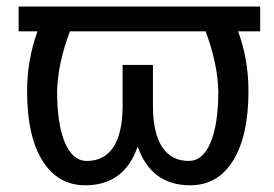

<svg xmlns="http://www.w3.org/2000/svg" viewBox="-20 -548 825 578"><path d="M763.2 -453.6V-528.3H36.1V-453.6H92.8Q61.5 -366.7 61.5 -273.4Q61.5 -138.7 107.7 -64.5Q153.8 9.8 236.8 9.8Q354 9.8 394.5 -106.9Q435.1 9.8 552.7 9.8Q636.2 9.8 682.1 -65.2Q728 -140.1 728 -273.4Q728 -369.6 696.8 -453.6ZM637.2 -273.4Q637.2 -173.8 613.8 -118.7Q590.3 -63.5 548.3 -63.5Q496.6 -63.5 469 -104.2Q441.4 -145 440.4 -224.1V-352.5H349.1V-224.1Q348.1 -145 320.6 -104.2Q293 -63.5 241.7 -63.5Q198.7 -63.5 175.3 -118.9Q151.9 -174.3 151.9 -273.4Q153.8 -356 190.4 -453.6H599.1Q635.3 -356.4 637.2 -273.4Z"/></svg>

Font: FAU Chimera
Style: Regular
Weight: 400
Version: Version 1.002;hotconv 1.0.117;makeotfexe 2.5.65602